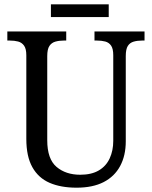

<svg xmlns="http://www.w3.org/2000/svg" viewBox="-20 -860 704 890"><path d="M335 10Q262 10 210 -12.5Q158 -35 130 -85Q102 -135 102 -216V-604Q102 -634 91.5 -648.5Q81 -663 64 -667.5Q47 -672 26 -672H14V-714H287V-672H275Q254 -672 236.5 -667Q219 -662 209 -647Q199 -632 199 -600V-210Q199 -123 242 -86.5Q285 -50 352 -50Q404 -50 438 -70Q472 -90 488.5 -126Q505 -162 505 -207V-604Q505 -634 495 -648.5Q485 -663 468 -667.5Q451 -672 430 -672H418V-714H650V-672H638Q617 -672 599.5 -667Q582 -662 572.5 -647Q563 -632 563 -600V-205Q563 -139 537 -90.5Q511 -42 460.5 -16Q410 10 335 10ZM216 -781V-840H484V-781Z"/></svg>

Font: Noto Serif Khmer SemiCondensed
Style: Regular
Weight: 400
Width: 4
Designer: Danh Hong and the Monotype Design Team
Foundry: Monotype Imaging Inc.
Version: Version 2.004